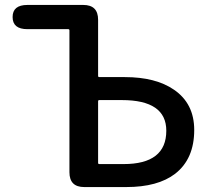

<svg xmlns="http://www.w3.org/2000/svg" viewBox="-20 -757 853 777"><path d="M321 0Q261 0 261 -60V-634Q261 -639 256 -639H91Q31 -639 31 -688Q31 -737 91 -737H317Q377 -737 377 -677V-450Q377 -445 382 -445H485Q610 -445 684 -394Q766 -338 766 -231Q766 -114 689 -54Q619 0 491 0ZM377 -98Q377 -93 382 -93H480Q653 -93 653 -228Q653 -352 473 -352H382Q377 -352 377 -347Z"/></svg>

Font: Resource Han Rounded KR Medium
Style: Regular
Weight: 500
Designer: Cyano Hao (round all glyphs); Ryoko NISHIZUKA 西塚涼子 (kana, bopomofo & ideographs); Paul D. Hunt (Latin, Greek & Cyrillic)
Foundry: Cyano Hao
Version: 0.990